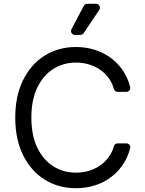

<svg xmlns="http://www.w3.org/2000/svg" viewBox="-20 -986 767 1016"><path d="M216.3 -35.5Q144.2 -80.6 102.3 -164.8Q60.7 -248.6 60.7 -363.6Q60.7 -479 102.3 -562.5Q144.2 -646.7 216.3 -691.8Q289.1 -737.2 381.7 -737.2Q437.1 -737.2 485.4 -721.2Q533.4 -705.3 572.8 -674.7Q611.9 -644.2 638.1 -600.1Q657.7 -567.8 668.7 -525.9Q669.4 -522.4 669.4 -520.6Q669.4 -512.1 663.4 -506Q657.3 -500 648.8 -500H602.6Q595.5 -500 590 -504.1Q584.5 -508.2 582.7 -514.9Q574.6 -544 559.3 -566.8Q539.4 -595.9 512.4 -615.4Q485.4 -634.6 451.3 -644.9Q419 -654.8 381.7 -654.8Q315.3 -654.8 262.4 -621.4Q209.2 -588.1 177.6 -523.1Q146 -457.7 146 -363.6Q146 -269.5 177.6 -204.2Q209.2 -139.2 262.4 -105.8Q315.3 -72.4 381.7 -72.4Q419 -72.4 451.3 -82.4Q484.7 -92.3 512.4 -112.2Q540.1 -132.1 559.3 -160.9Q574.9 -183.9 582.7 -212.4Q584.5 -219.1 590 -223.2Q595.5 -227.3 602.6 -227.3H648.4Q657.3 -227.3 663.4 -221.2Q669.4 -215.2 669.4 -206.7Q669.4 -204.9 668.7 -201.3Q657.7 -160.2 638.1 -127.5Q611.9 -83.1 572.8 -52.9Q534.1 -22 485.4 -6Q437.1 9.9 381.7 9.9Q289.1 9.9 216.3 -35.5ZM355.8 -822.1Q355.8 -813.6 361.9 -807.4Q367.9 -801.1 376.8 -801.1H405.2Q410.5 -801.1 415.1 -803.6Q419.7 -806.1 422.6 -810.4L505.3 -933.6Q508.9 -938.6 508.9 -945Q508.9 -953.5 503 -959.7Q497.2 -965.9 488.3 -965.9H441.8Q436.1 -965.9 431.1 -962.9Q426.1 -959.9 423.3 -954.9L358.3 -831.7Q355.8 -827.1 355.8 -822.1Z"/></svg>

Font: DeltaSans
Style: Regular
Weight: 400
Designer: Rasmus Andersson
Foundry: rsms
Version: Version 3.012